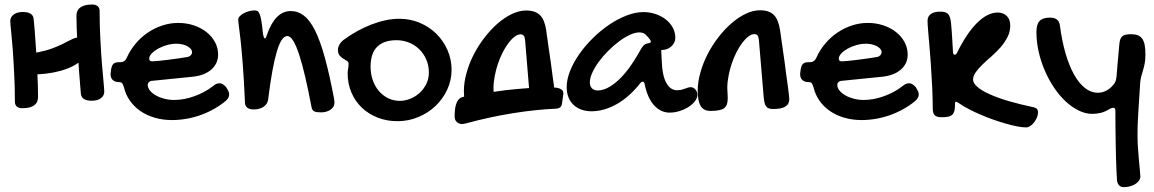

<svg xmlns="http://www.w3.org/2000/svg" viewBox="-20 -479 4990 830"><path d="M420.9 -200.7Q417 -246.6 414.1 -305.2Q410.6 -364.3 410.6 -431.6Q410.6 -445.3 402.3 -452.1Q394 -459.5 378.4 -459.5Q345.2 -459.5 328.1 -447.3Q310.5 -435.1 310.5 -410.6Q310.5 -387.2 311.5 -358.9Q312.5 -338.4 313.5 -316.4Q310.1 -316.4 306.2 -315.4Q295.9 -312 281.7 -304.7Q263.7 -295.9 249 -288.1Q230 -278.8 205.1 -269.5Q180.2 -260.3 148.4 -253.9L136.7 -251.5Q135.7 -273.4 133.8 -293.5Q131.8 -323.2 129.9 -349.6Q127.4 -376 125.5 -397Q122.6 -427.2 78.6 -427.2Q54.2 -427.2 39.6 -416.5Q24.4 -405.3 24.4 -388.2Q24.4 -377 27.8 -346.7Q30.8 -315.9 34.7 -270Q38.1 -224.1 41 -165.5Q44.4 -106.4 44.4 -39.1Q44.4 -25.4 53.2 -18.1Q61.5 -11.2 76.7 -11.2Q109.9 -11.2 127.4 -23.4Q144.5 -35.6 144.5 -60.1Q144.5 -83.5 143.6 -111.8Q142.6 -133.8 141.6 -157.7L150.9 -158.2Q179.7 -159.7 210.4 -165.5Q241.7 -171.4 268.6 -181.6Q295.9 -191.4 316.4 -206.1L319.3 -207.5L321.3 -176.8Q323.2 -147.5 325.7 -121.1Q327.6 -94.7 329.6 -73.7Q332.5 -43.5 376.5 -43.5Q400.9 -43.5 416 -54.2Q430.7 -65.4 430.7 -82.5Q430.7 -93.8 427.7 -124Q424.8 -154.8 420.9 -200.7Z M900.9 -106.9Q915 -119.1 928.7 -119.1Q936.5 -119.1 942.9 -115.2Q949.2 -111.3 957 -103Q964.4 -91.8 967.5 -84.7Q970.7 -77.6 970.7 -70.8Q970.7 -56.2 956.1 -43Q932.6 -23.4 905.3 -8.1Q877.9 7.3 848.1 18.1Q818.4 28.8 786.6 34.4Q754.9 40 723.6 40Q684.1 40 649.4 30Q614.7 20 587.6 1.5Q560.5 -17.1 542 -43.2Q523.4 -69.3 515.6 -102.1Q511.2 -115.7 507.6 -119.9Q503.9 -124 495.6 -124Q477.5 -124 467.8 -132.8Q458 -141.6 458 -158.2Q458 -165 459 -167L460 -176.8Q462.4 -194.3 469.5 -202.1Q476.6 -210 491.7 -210H499Q519.5 -210 527.8 -229Q543 -262.7 566.4 -290.5Q589.8 -318.4 619.1 -338.1Q648.4 -357.9 681.9 -368.9Q715.3 -379.9 750 -379.9Q786.1 -379.9 817.6 -369.4Q849.1 -358.9 872.6 -340.3Q896 -321.8 909.4 -296.9Q922.9 -272 922.9 -243.2Q922.9 -223.1 915 -206.5Q907.2 -189.9 892.6 -177.5Q877.9 -165 857.2 -157.2Q836.4 -149.4 810.1 -147L640.6 -129.9Q630.9 -129.9 624.8 -125Q618.7 -120.1 618.7 -111.8Q618.7 -99.1 628.2 -87.4Q637.7 -75.7 653.6 -66.7Q669.4 -57.6 690.2 -52.2Q710.9 -46.9 732.9 -46.9Q753.9 -46.9 776.1 -51Q798.3 -55.2 820.1 -63Q841.8 -70.8 862.3 -81.8Q882.8 -92.8 900.9 -106.9ZM792 -232.9Q799.3 -234.4 804.7 -240Q810.1 -245.6 810.1 -253.9Q810.1 -261.2 804.7 -267.6Q799.3 -273.9 790 -279.1Q780.8 -284.2 768.6 -287.1Q756.3 -290 742.7 -290Q722.7 -290 701.7 -284.2Q680.7 -278.3 663.6 -268.8Q646.5 -259.3 635.7 -247.8Q625 -236.3 625 -225.1Q625 -213.9 638.7 -213.9Q647 -213.9 665.5 -215.8Q684.1 -217.8 706.5 -220.5Q729 -223.1 752 -226.6Q774.9 -230 792 -232.9Z M1009.8 -394Q1009.8 -401.4 1016.1 -408.4Q1022.5 -415.5 1032.7 -421.1Q1043 -426.8 1055.9 -430.4Q1068.8 -434.1 1082 -434.1Q1089.4 -434.1 1094.5 -430.2Q1099.6 -426.3 1103.5 -415.3Q1107.4 -404.3 1110.6 -384.5Q1113.8 -364.7 1116.7 -333Q1118.7 -323.2 1120.4 -318.1Q1122.1 -313 1125 -313Q1129.4 -313 1133.8 -328.1Q1169.4 -431.2 1236.8 -431.2Q1268.1 -431.2 1293.7 -411.6Q1319.3 -392.1 1341.6 -347.9Q1363.8 -303.7 1383.8 -231.7Q1403.8 -159.7 1423.8 -54.2Q1424.8 -48.8 1425.3 -44.4Q1425.8 -40 1425.8 -36.1Q1425.8 -24.9 1420.7 -16.8Q1415.5 -8.8 1407.2 -3.7Q1398.9 1.5 1388.7 4.2Q1378.4 6.8 1368.2 6.8Q1347.7 6.8 1338.6 2.4Q1329.6 -2 1327.1 -14.2Q1313 -88.4 1299.6 -146Q1286.1 -203.6 1273.2 -242.9Q1260.3 -282.2 1247.6 -302.7Q1234.9 -323.2 1222.2 -323.2Q1209.5 -323.2 1198.5 -307.4Q1187.5 -291.5 1177.2 -257.8Q1167 -224.1 1157.5 -172.4Q1147.9 -120.6 1139.2 -48.8Q1136.7 -29.3 1119.6 -17.6Q1102.5 -5.9 1076.2 -5.9Q1058.6 -5.9 1049.3 -13.2Q1040 -20.5 1039.1 -33.2Q1034.7 -134.8 1029.5 -200.4Q1024.4 -266.1 1020 -305.9Q1015.6 -345.7 1012.7 -365.2Q1009.8 -384.8 1009.8 -394Z M1482.9 -162.1Q1482.9 -170.4 1484.9 -180.7Q1486.8 -190.9 1486.8 -203.1Q1486.8 -211.4 1479.7 -215.8Q1472.7 -220.2 1463.9 -225.6Q1455.1 -231 1448 -239.3Q1440.9 -247.6 1440.9 -263.2Q1440.9 -274.4 1447 -285.6Q1453.1 -296.9 1464.8 -306.2Q1493.7 -327.6 1524.7 -344.7Q1555.7 -361.8 1586.7 -373.5Q1617.7 -385.3 1647.9 -391.6Q1678.2 -397.9 1706.1 -397.9Q1752.9 -397.9 1794.2 -380.6Q1835.4 -363.3 1866 -333.3Q1896.5 -303.2 1914.3 -262.9Q1932.1 -222.7 1932.1 -176.8Q1932.1 -131.8 1913.3 -91.6Q1894.5 -51.3 1862.8 -21Q1831.1 9.3 1788.3 27.1Q1745.6 44.9 1698.2 44.9Q1651.9 44.9 1612.3 29.3Q1572.8 13.7 1543.9 -13.9Q1515.1 -41.5 1499 -79.3Q1482.9 -117.2 1482.9 -162.1ZM1709 -43Q1729.5 -43 1751.5 -51.3Q1773.4 -59.6 1791.7 -75.4Q1810.1 -91.3 1822 -114.3Q1834 -137.2 1834 -166Q1834 -195.3 1823.2 -220.7Q1812.5 -246.1 1793.7 -264.9Q1774.9 -283.7 1749.3 -294.4Q1723.6 -305.2 1693.8 -305.2Q1639.6 -305.2 1610.8 -277.1Q1582 -249 1582 -190.9Q1582 -159.2 1591.6 -132.1Q1601.1 -105 1618.2 -85.2Q1635.3 -65.4 1658.4 -54.2Q1681.6 -43 1709 -43Z M2113.8 -82 2113.3 -97.7Q2113.3 -122.6 2118.7 -149.9Q2123.5 -176.8 2132.3 -202.6Q2141.1 -228.5 2152.8 -252Q2164.6 -274.9 2177.7 -292.5Q2190.9 -310.1 2204.6 -320.3Q2217.8 -330.6 2230.5 -330.6Q2239.3 -330.6 2244.1 -324.7Q2248.5 -318.8 2250 -304.7L2267.1 -98.1H2264.2Q2215.3 -94.7 2168 -89.4Q2140.6 -85.9 2113.8 -82ZM2399.4 -96.2Q2392.6 -99.1 2383.3 -100.1L2375.5 -100.6L2375 -106.4Q2371.6 -129.4 2368.2 -154.8L2361.3 -207.5Q2357.4 -233.9 2351.6 -273.4Q2349.6 -287.1 2346.7 -309.6L2343.8 -328.1L2341.3 -347.7Q2334.5 -393.6 2314.5 -413.6Q2293.9 -433.6 2254.4 -433.6Q2224.6 -433.6 2192.9 -418.5Q2161.1 -403.3 2131.3 -377.4Q2101.6 -351.6 2075.2 -317.4Q2048.3 -282.7 2028.3 -244.1Q2008.3 -205.1 1997.1 -164.6Q1985.4 -124 1985.4 -85.4Q1985.4 -72.3 1986.3 -61L1981.4 -60.1Q1945.3 -52.7 1945.3 22.9Q1945.3 40 1954.6 48.3Q1963.9 57.1 1977.5 57.1Q1982.9 57.1 1988.3 55.7Q1993.7 54.7 2000.5 52.7Q2100.1 25.9 2197.8 10.3Q2295.4 -5.4 2384.8 -9.3Q2396 -10.3 2402.3 -15.6Q2408.2 -20.5 2409.7 -33.2L2415.5 -74.2Q2415.5 -83 2411.1 -88.4Q2406.7 -93.3 2399.4 -96.2Z M2761.7 -426.8Q2788.6 -426.8 2813.5 -418.5Q2838.4 -410.2 2857.4 -395.5Q2876.5 -380.9 2887.9 -360.4Q2899.4 -339.8 2899.4 -314.9Q2899.4 -304.7 2894.8 -295.2Q2890.1 -285.6 2882.3 -278.6Q2874.5 -271.5 2864.5 -267.3Q2854.5 -263.2 2843.8 -263.2Q2842.8 -263.2 2842 -262.9Q2841.3 -262.7 2840.3 -262.7Q2839.4 -262.2 2838.4 -262.2L2840.3 -223.1Q2842.3 -153.3 2860.1 -121.1Q2877.9 -88.9 2906.7 -88.9Q2917 -88.9 2925 -90.8Q2933.1 -92.8 2940.2 -95.5Q2947.3 -98.1 2953.6 -100.1Q2960 -102.1 2966.3 -102.1Q2977.5 -102.1 2986.1 -92.3Q2994.6 -82.5 2994.6 -68.8Q2994.6 -55.2 2984.1 -41.5Q2973.6 -27.8 2956.5 -16.8Q2939.5 -5.9 2918 1Q2896.5 7.8 2874.5 7.8Q2836.4 7.8 2807.6 -23.7Q2778.8 -55.2 2766.6 -116.2Q2763.7 -126 2758.8 -126Q2752.9 -126 2748.5 -120.1Q2700.2 -59.1 2645.5 -28.6Q2590.8 2 2537.6 2Q2512.7 2 2492.7 -5.4Q2472.7 -12.7 2458.7 -26.1Q2444.8 -39.6 2437.3 -58.8Q2429.7 -78.1 2429.7 -102.1Q2429.7 -135.7 2444.6 -172.9Q2459.5 -210 2484.9 -246.1Q2510.3 -282.2 2543.7 -314.9Q2577.1 -347.7 2614 -372.6Q2650.9 -397.5 2689 -412.1Q2727.1 -426.8 2761.7 -426.8ZM2745.6 -257.8Q2754.4 -274.4 2761.7 -282Q2769 -289.6 2782.7 -292Q2793.5 -293.5 2793.5 -298.8Q2793.5 -302.7 2790.5 -307.1Q2781.2 -319.8 2771 -329.3Q2760.7 -338.9 2743.7 -338.9Q2725.1 -338.9 2702.1 -328.1Q2679.2 -317.4 2655.5 -299.6Q2631.8 -281.7 2609.1 -259Q2586.4 -236.3 2568.8 -212.4Q2551.3 -188.5 2540.5 -165Q2529.8 -141.6 2529.8 -123Q2529.8 -106.4 2538.8 -97.2Q2547.9 -87.9 2563.5 -87.9Q2603.5 -87.9 2650.9 -130.4Q2698.2 -172.9 2745.6 -257.8Z M3260.7 -305.7Q3259.3 -319.8 3254.9 -325.7Q3250 -331.5 3241.2 -331.5Q3228.5 -331.5 3215.3 -321.3Q3201.7 -311 3188.5 -293.5Q3175.3 -275.9 3163.6 -252.9Q3151.9 -229.5 3143.1 -203.6Q3134.3 -177.7 3129.4 -150.9Q3124 -123.5 3124 -98.6Q3124 -87.9 3125 -77.1Q3126 -66.4 3126 -55.7Q3126 -39.6 3122.6 -28.8Q3118.7 -18.1 3110.4 -11.2Q3101.6 -4.9 3087.4 -2.4Q3073.2 0.5 3051.8 0.5Q3021 0.5 3008.8 -21Q2996.1 -43 2996.1 -86.4Q2996.1 -125 3007.8 -165.5Q3019 -206.1 3039.1 -245.1Q3059.1 -283.7 3085.9 -318.4Q3112.3 -352.5 3142.1 -378.4Q3171.9 -404.3 3203.6 -419.4Q3235.4 -434.6 3265.1 -434.6Q3304.7 -434.6 3325.2 -414.6Q3345.2 -394.5 3352.1 -348.6Q3363.3 -270 3372.1 -208.5Q3375.5 -182.1 3378.9 -155.8Q3382.8 -129.9 3385.7 -107.4Q3388.7 -85.9 3390.1 -71.3Q3392.1 -56.2 3392.1 -51.8Q3392.1 -28.8 3375.5 -18.6Q3358.4 -7.8 3322.8 -7.8Q3311.5 -7.8 3304.2 -10.3Q3296.9 -12.7 3292.5 -18.6Q3287.6 -23.9 3285.6 -33.2Q3283.2 -42 3281.7 -55.7Z M3881.8 -106.9Q3896 -119.1 3909.7 -119.1Q3917.5 -119.1 3923.8 -115.2Q3930.2 -111.3 3938 -103Q3945.3 -91.8 3948.5 -84.7Q3951.7 -77.6 3951.7 -70.8Q3951.7 -56.2 3937 -43Q3913.6 -23.4 3886.2 -8.1Q3858.9 7.3 3829.1 18.1Q3799.3 28.8 3767.6 34.4Q3735.8 40 3704.6 40Q3665 40 3630.4 30Q3595.7 20 3568.6 1.5Q3541.5 -17.1 3522.9 -43.2Q3504.4 -69.3 3496.6 -102.1Q3492.2 -115.7 3488.5 -119.9Q3484.9 -124 3476.6 -124Q3458.5 -124 3448.7 -132.8Q3439 -141.6 3439 -158.2Q3439 -165 3439.9 -167L3440.9 -176.8Q3443.4 -194.3 3450.4 -202.1Q3457.5 -210 3472.7 -210H3480Q3500.5 -210 3508.8 -229Q3523.9 -262.7 3547.4 -290.5Q3570.8 -318.4 3600.1 -338.1Q3629.4 -357.9 3662.8 -368.9Q3696.3 -379.9 3731 -379.9Q3767.1 -379.9 3798.6 -369.4Q3830.1 -358.9 3853.5 -340.3Q3877 -321.8 3890.4 -296.9Q3903.8 -272 3903.8 -243.2Q3903.8 -223.1 3896 -206.5Q3888.2 -189.9 3873.5 -177.5Q3858.9 -165 3838.1 -157.2Q3817.4 -149.4 3791 -147L3621.6 -129.9Q3611.8 -129.9 3605.7 -125Q3599.6 -120.1 3599.6 -111.8Q3599.6 -99.1 3609.1 -87.4Q3618.7 -75.7 3634.5 -66.7Q3650.4 -57.6 3671.1 -52.2Q3691.9 -46.9 3713.9 -46.9Q3734.9 -46.9 3757.1 -51Q3779.3 -55.2 3801 -63Q3822.8 -70.8 3843.3 -81.8Q3863.8 -92.8 3881.8 -106.9ZM3772.9 -232.9Q3780.3 -234.4 3785.6 -240Q3791 -245.6 3791 -253.9Q3791 -261.2 3785.6 -267.6Q3780.3 -273.9 3771 -279.1Q3761.7 -284.2 3749.5 -287.1Q3737.3 -290 3723.6 -290Q3703.6 -290 3682.6 -284.2Q3661.6 -278.3 3644.5 -268.8Q3627.4 -259.3 3616.7 -247.8Q3606 -236.3 3606 -225.1Q3606 -213.9 3619.6 -213.9Q3627.9 -213.9 3646.5 -215.8Q3665 -217.8 3687.5 -220.5Q3710 -223.1 3732.9 -226.6Q3755.9 -230 3772.9 -232.9Z M4449.2 -15.1Q4387.2 -28.3 4338.4 -42.5Q4289.6 -57.1 4255.9 -72.8Q4222.2 -87.9 4204.6 -104Q4186.5 -119.6 4186.5 -134.8Q4186.5 -151.4 4198.7 -167.5Q4210.4 -184.1 4228.5 -201.2Q4246.1 -218.3 4267.1 -236.3Q4287.6 -254.4 4305.7 -274.9Q4323.2 -295.4 4335.4 -318.8Q4347.2 -341.8 4347.2 -369.1Q4347.2 -394.5 4332.5 -409.7Q4317.9 -424.8 4292.5 -424.8Q4249.5 -424.8 4204.1 -380.4Q4158.7 -335.4 4117.2 -251Q4112.8 -242.2 4107.4 -242.2Q4104.5 -242.2 4102.1 -245.1Q4099.6 -248 4099.6 -254.9Q4097.2 -292.5 4095.7 -322.3L4095.2 -324.7V-327.6L4094.7 -337.4Q4093.3 -359.9 4091.3 -378.9Q4089.8 -393.1 4086.9 -402.8Q4084 -412.1 4078.6 -418Q4073.2 -423.8 4064.9 -426.3Q4056.6 -428.7 4044.9 -428.7Q4018.1 -428.7 4003.9 -418.5Q3989.7 -408.2 3989.7 -388.7Q3989.7 -377 3992.2 -347.7Q3992.7 -337.9 3993.7 -327.6L3994.1 -325.7L3995.1 -309.6L3996.1 -302.7Q4000 -254.4 4003.9 -203.1Q4007.3 -151.9 4009.8 -102.1Q4012.2 -52.2 4012.2 -9.8Q4012.2 11.2 4021 19.5Q4029.3 27.8 4051.3 27.8Q4067.9 27.8 4079.1 25.4Q4090.3 22.9 4096.7 16.6Q4103 10.7 4106 0Q4108.4 -10.7 4108.4 -27.8Q4108.4 -34.7 4108.9 -37.1Q4109.4 -39.1 4112.3 -39.1Q4114.7 -39.1 4118.2 -37.1Q4121.1 -35.2 4126.5 -32.2Q4143.6 -20 4167.5 -7.8Q4190.9 4.9 4217.8 16.1Q4244.1 27.8 4272.5 37.6Q4300.8 47.9 4327.6 55.2Q4354 63 4377 67.4Q4399.9 71.8 4416.5 71.8Q4424.8 71.8 4434.1 65.4Q4442.9 59.6 4450.2 50.3Q4457.5 40.5 4462.4 29.3Q4467.3 17.6 4467.3 6.8Q4467.3 -2 4463.4 -7.3Q4459 -12.7 4449.2 -15.1Z M4701.7 13.2Q4672.4 13.2 4643.1 -1.2Q4613.8 -15.6 4586.9 -40.5Q4560.1 -65.4 4537.1 -99.4Q4514.2 -133.3 4497.1 -172.6Q4480 -211.9 4470.2 -254.9Q4460.4 -297.9 4460.4 -340.8Q4460.4 -374 4474.1 -388.4Q4487.8 -402.8 4518.6 -402.8Q4557.1 -402.8 4561.5 -371.1Q4570.3 -303.7 4585.9 -249.5Q4601.6 -195.3 4622.8 -157.2Q4644 -119.1 4670.2 -98.6Q4696.3 -78.1 4725.6 -78.1Q4746.6 -78.1 4765.1 -88.6Q4783.7 -99.1 4797.4 -118.2Q4802.2 -125.5 4804 -132.3Q4805.7 -139.2 4806.6 -147.9Q4809.1 -182.6 4812.3 -216.1Q4815.4 -249.5 4818.4 -283.2Q4819.3 -297.9 4822.3 -307.1Q4825.2 -316.4 4831.1 -321.8Q4836.9 -327.1 4846.4 -329.1Q4856 -331.1 4870.6 -331.1Q4887.2 -331.1 4898.9 -326.4Q4910.6 -321.8 4918 -311.3Q4925.3 -300.8 4928.5 -283.9Q4931.6 -267.1 4931.6 -242.2Q4931.6 -220.7 4928.5 -204.8Q4925.3 -189 4921.1 -175Q4917 -161.1 4913.3 -147.7Q4909.7 -134.3 4908.7 -118.2Q4906.2 -77.6 4904.3 -48.1Q4902.3 -18.6 4901.1 2.4Q4899.9 23.4 4899.2 38.6Q4898.4 53.7 4897.9 65.7Q4897.5 77.6 4897.5 88.4Q4897.5 99.1 4897.5 111.8Q4897.5 134.8 4899.4 161.9Q4901.4 189 4903.6 213.9Q4905.8 238.8 4907.7 257.8Q4909.7 276.9 4909.7 284.2Q4909.7 293.5 4903.8 301.8Q4897.9 310.1 4888.2 316.4Q4878.4 322.8 4865.2 326.4Q4852.1 330.1 4837.4 330.1Q4824.7 330.1 4817.1 321.5Q4809.6 313 4808.6 298.8Q4807.1 280.3 4806.2 253.7Q4805.2 227.1 4804.2 197Q4803.2 167 4803 136Q4802.7 105 4802.2 78.4Q4801.8 51.8 4801.8 31.7Q4801.8 11.7 4801.8 2.9Q4801.8 -5.9 4799.8 -9.5Q4797.9 -13.2 4792.5 -13.2Q4789.6 -13.2 4784.7 -11.5Q4779.8 -9.8 4773.4 -5.9Q4756.3 4.4 4738.8 8.8Q4721.2 13.2 4701.7 13.2Z"/></svg>

Font: Gochi Hand Cyrillic
Style: Regular
Weight: 400
Designer: Juan Pablo del Peral; Denis Ignatov
Foundry: Juan Pablo del Peral; Denis Ignatov
Version: Version 1.00 June 29, 2018, initial release